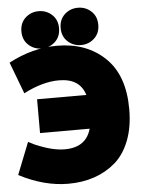

<svg xmlns="http://www.w3.org/2000/svg" viewBox="-63 -993 808 1087"><g transform="rotate(-5 340.5 -450.0)"><path d="M115 -192Q208 -152 278 -152Q399 -152 428 -256H146V-448H426Q397 -544 278 -544Q185 -544 77 -488L9 -668Q145 -740 284 -740Q451 -740 556 -640Q661 -540 661 -347Q661 -246 631.5 -169.5Q602 -93 549.5 -47.5Q497 -2 429.5 21Q362 44 281 44Q144 44 2 -30L74 -212L116 -191ZM273.5 -915Q305 -886 305 -838Q305 -790 273.5 -761Q242 -732 198 -732Q154 -732 122.5 -761Q91 -790 91 -838Q91 -886 122.5 -915Q154 -944 198 -944Q242 -944 273.5 -915ZM496.5 -915Q528 -886 528 -838Q528 -790 496.5 -761Q465 -732 421 -732Q377 -732 345.5 -761Q314 -790 314 -838Q314 -886 345.5 -915Q377 -944 421 -944Q465 -944 496.5 -915Z"/></g></svg>

Font: Repo
Style: ExtraBlack
Weight: 1000
Designer: Stefan Peev
Foundry: Context Ltd
Version: Version 001.000